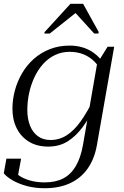

<svg xmlns="http://www.w3.org/2000/svg" viewBox="-23 -768 659 1019"><path d="M417 3 495 -445 504 -449 548 -520H583L491 4Q478 76 442 127Q406 178 348.5 204.5Q291 231 214 231Q163 231 120 219.5Q77 208 45.5 190Q14 172 -3 152L11 74H89L70 177Q61 176 55 172.5Q49 169 46 162Q43 155 42.5 146Q42 137 45 125Q53 146 77 163Q101 180 136.5 190Q172 200 214 200Q272 200 312.5 179Q353 158 379 114Q405 70 417 3ZM541 -403 521 -373Q506 -413 480 -439.5Q454 -466 420.5 -479.5Q387 -493 347 -493Q304 -493 268 -475.5Q232 -458 205 -427.5Q178 -397 159.5 -357.5Q141 -318 131.5 -273.5Q122 -229 122 -184Q122 -138 136 -102Q150 -66 177.5 -45.5Q205 -25 245 -25Q293 -25 332.5 -51Q372 -77 405.5 -124.5Q439 -172 470 -234L486 -213Q453 -144 416 -94Q379 -44 335 -17Q291 10 233 10Q174 10 131.5 -15.5Q89 -41 66 -86.5Q43 -132 43 -191Q43 -240 56 -288Q69 -336 94 -379Q119 -422 156 -455Q193 -488 241 -507Q289 -526 347 -526Q381 -526 411.5 -517.5Q442 -509 467 -492.5Q492 -476 511 -453.5Q530 -431 541 -403ZM418 -748H351L214 -598L212 -590H241L392 -710L366 -712L477 -590H499L501 -598Z"/></svg>

Font: Roboto Serif 120pt Expanded Light
Style: Italic
Weight: 300
Width: 7
Italic angle: -10°
Designer: Greg Gazdowicz
Foundry: Commercial Type
Version: Version 1.008